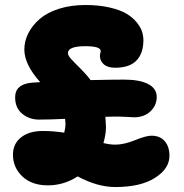

<svg xmlns="http://www.w3.org/2000/svg" viewBox="-20 -735 740 774"><path d="M137.2 -252.9Q98.1 -252.9 69.6 -276.4Q41 -299.8 41 -342.8Q41 -396 109.9 -401.9Q114.7 -402.3 125.7 -402.8Q136.7 -403.3 142.1 -403.8Q78.1 -475.1 78.1 -535.2Q78.1 -569.3 94 -600.8Q109.9 -632.3 139.6 -658.2Q169.4 -684.1 217.3 -699.5Q265.1 -714.8 324.2 -714.8Q378.9 -714.8 421.9 -704.8Q464.8 -694.8 489.7 -679.9Q514.6 -665 530.8 -645.3Q546.9 -625.5 552.5 -607.9Q558.1 -590.3 558.1 -573.2Q558.1 -520.5 530.3 -491.2Q502.4 -461.9 443.8 -461.9Q414.1 -461.9 398.4 -475.8Q382.8 -489.7 382.8 -509.8Q382.8 -514.6 384.5 -520.8Q386.2 -526.9 386.2 -528.8Q386.2 -548.8 324.2 -548.8Q253.9 -548.8 253.9 -521Q253.9 -511.2 266.8 -497.1Q279.8 -482.9 304 -459Q328.1 -435.1 345.2 -412.1Q435.1 -414.1 479 -414.1Q543.5 -414.1 577.6 -396Q611.8 -377.9 611.8 -344.2Q611.8 -310.1 586.4 -286.1Q561 -262.2 521 -262.2Q517.6 -262.2 491.7 -263.7Q465.8 -265.1 443.8 -265.1Q419.9 -265.1 404.8 -264.2Q407.2 -231 407.2 -223.1Q407.2 -194.8 397 -158.2Q423.3 -151.9 444.8 -151.9Q479.5 -151.9 524.2 -169.9Q568.8 -188 590.8 -188Q625 -188 644 -166Q663.1 -144 663.1 -106.9Q663.1 -55.2 605 -18.1Q546.9 19 444.8 19Q373 19 293 -23.9Q237.8 12.2 172.9 12.2Q108.4 12.2 70.3 -23.7Q32.2 -59.6 32.2 -111.8Q32.2 -154.8 64.5 -180.9Q96.7 -207 152.8 -207Q195.3 -207 238.8 -200.2Q244.1 -220.7 244.1 -233.9Q244.1 -242.2 242.2 -255.9Q182.1 -252.9 137.2 -252.9Z"/></svg>

Font: Shantell Sans Irregular
Style: Regular
Weight: 800
Designer: Stephen Nixon, Anya Danilova, Shantell Martin
Foundry: Arrow Type
Version: Version 1.006;[9816181b4]